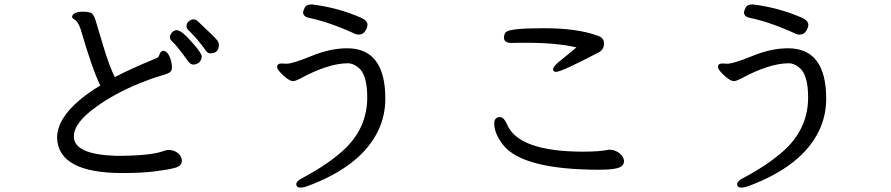

<svg xmlns="http://www.w3.org/2000/svg" viewBox="-20 -779 4040 871"><path d="M858 -486Q845 -486 835 -499Q782 -573 758 -594Q751 -601 751 -611Q751 -621 760 -631.5Q769 -642 782 -642Q805 -642 859 -578Q895 -537 895 -523Q895 -509 884 -496Q870 -486 858 -486ZM934 -537Q922 -537 914 -549Q875 -604 835 -642Q826 -649 826 -661Q826 -673 836 -682Q846 -691 858 -691Q869 -691 878 -682Q958 -607 965.5 -596Q973 -585 973 -576Q973 -537 934 -537ZM535 6Q245 6 239 -153Q239 -239 341 -325Q387 -363 435 -391Q398 -467 346 -646Q334 -682 317 -691Q307 -695 307 -705Q314 -726 356 -726Q375 -726 389.5 -722Q404 -718 413.5 -687Q423 -656 449.5 -567Q476 -478 501 -429Q559 -461 692 -516Q700 -519 703.5 -532Q707 -545 719 -549Q743 -549 756 -503Q760 -486 760 -473Q760 -457 749 -450Q738 -443 704 -433.5Q670 -424 618 -403Q501 -356 416 -294Q315 -222 315 -160Q315 -78 508 -72Q670 -72 728 -96L743 -99Q769 -99 787 -84.5Q805 -70 805 -49Q805 -26 773.5 -17.5Q742 -9 682 -1.5Q622 6 535 6Z M1343 72Q1324 72 1324 56Q1324 43 1351 29Q1477 -38 1550 -109Q1646 -205 1646 -337Q1646 -442 1605 -473Q1581 -492 1559 -492Q1469 -492 1339 -421Q1319 -411 1309 -411Q1298 -411 1280.5 -424Q1263 -437 1250 -452Q1237 -467 1237 -475Q1237 -491 1257 -491L1280 -490Q1308 -490 1393 -525Q1478 -560 1555 -560Q1728 -560 1728 -331Q1728 -256 1697 -189Q1620 -25 1373 66Q1357 72 1343 72ZM1607 -622Q1601 -622 1594 -624Q1472 -680 1381 -698Q1355 -704 1355 -723Q1355 -728 1362 -743.5Q1369 -759 1394 -759Q1511 -745 1617 -699Q1647 -686 1647 -666Q1647 -655 1637 -638.5Q1627 -622 1607 -622Z M2700 -9Q2351 -9 2262 -122Q2222 -174 2222 -219Q2222 -247 2248 -248Q2266 -248 2281 -213Q2334 -91 2627 -91Q2700 -91 2743 -100Q2768 -100 2788 -85.5Q2808 -71 2811 -50Q2811 -35 2800 -25Q2780 -9 2700 -9ZM2503 -453Q2489 -453 2489 -464Q2489 -477 2517 -500Q2584 -554 2595 -564Q2506 -585 2366 -585Q2319 -585 2301 -584Q2266 -584 2266 -609Q2267 -627 2276 -634Q2294 -651 2447 -651Q2598 -651 2688 -618Q2720 -610 2720 -582Q2720 -554 2697 -542Q2527 -453 2503 -453Z M3343 72Q3324 72 3324 56Q3324 43 3351 29Q3477 -38 3550 -109Q3646 -205 3646 -337Q3646 -442 3605 -473Q3581 -492 3559 -492Q3469 -492 3339 -421Q3319 -411 3309 -411Q3298 -411 3280.5 -424Q3263 -437 3250 -452Q3237 -467 3237 -475Q3237 -491 3257 -491L3280 -490Q3308 -490 3393 -525Q3478 -560 3555 -560Q3728 -560 3728 -331Q3728 -256 3697 -189Q3620 -25 3373 66Q3357 72 3343 72ZM3607 -622Q3601 -622 3594 -624Q3472 -680 3381 -698Q3355 -704 3355 -723Q3355 -728 3362 -743.5Q3369 -759 3394 -759Q3511 -745 3617 -699Q3647 -686 3647 -666Q3647 -655 3637 -638.5Q3627 -622 3607 -622Z"/></svg>

Font: LXGW WenKai Medium
Style: Regular
Weight: 500
Designer: LXGW / Fontworks Inc.
Foundry: LXGW / Fontworks Inc.
Version: Version 1.501; October 10, 2024